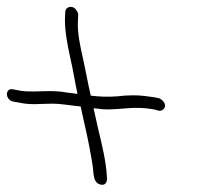

<svg xmlns="http://www.w3.org/2000/svg" viewBox="-70 -614 596 550"><path d="M-45 -356C-56 -347 -49 -326 -32 -323L-10 -319C20 -313 47 -317 80 -317C107 -317 137 -311 161 -309L174 -250C183 -211 190 -174 195 -142C199 -118 195 -90 219 -85C235 -82 238 -97 236 -110C234 -151 222 -200 210 -250L198 -304L225 -301C257 -299 291 -305 320 -305C343 -305 357 -303 374 -300L384 -297C394 -295 403 -303 403 -311C403 -321 392 -331 384 -333L374 -335C354 -338 335 -341 311 -341C297 -341 282 -340 265 -338C240 -336 214 -337 190 -340C182 -374 175 -414 168 -445C160 -480 152 -519 153 -548L154 -572C154 -577 151 -582 148 -586C137 -601 117 -594 117 -580L116 -557C116 -524 123 -485 132 -445C139 -416 145 -377 152 -345L121 -349C104 -352 89 -353 72 -353C44 -353 15 -350 -11 -354L-32 -358C-37 -359 -42 -359 -45 -356Z"/></svg>

Font: Stray Cat
Style: OpObl
Weight: 400
Version: Version 1.0